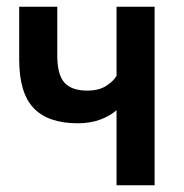

<svg xmlns="http://www.w3.org/2000/svg" viewBox="-20 -550 545 570"><path d="M326 -223Q309 -207 279 -195.5Q249 -184 211 -184Q123 -184 80 -229Q37 -274 37 -373V-530H150V-386Q150 -328 171.5 -304.5Q193 -281 239 -281Q274 -281 296 -295.5Q318 -310 326 -325V-530H439V0H326Z"/></svg>

Font: Golos UI Medium
Style: Regular
Weight: 500
Designer: A.Korolkova, Vitaly Kuzmin
Foundry: ParaType Ltd
Version: Version 2.000